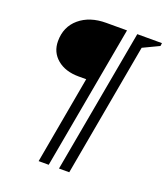

<svg xmlns="http://www.w3.org/2000/svg" viewBox="-140 -758 841 966"><g transform="rotate(20 280.0 -275.0)"><path d="M180 110 264 -359H224Q152 -359 108.5 -395.5Q65 -432 65 -491Q65 -568 119.5 -614Q174 -660 262 -660H373L234 110ZM289 110 428 -660H560L558 -644L472 -603L344 110Z"/></g></svg>

Font: Spectral
Style: Bold Italic
Weight: 700
Italic angle: -10°
Designer: Jean-Baptiste Levee
Foundry: Production Type
Version: Version 2.001